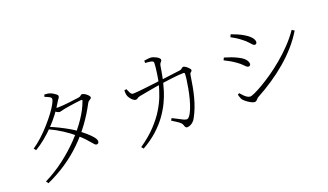

<svg xmlns="http://www.w3.org/2000/svg" viewBox="-74 -1286 3148 1840"><g transform="rotate(-20 1500.0 -366.0)"><path d="M155 16Q262 -37 357 -109.5Q452 -182 530 -263.5Q608 -345 664 -428.5Q720 -512 747 -588Q754 -604 737 -602Q718 -601 683.5 -596Q649 -591 614.5 -586Q580 -581 561 -577Q545 -574 530 -569.5Q515 -565 506 -565Q495 -565 479 -575Q463 -585 447 -598L461 -617Q476 -614 487.5 -612.5Q499 -611 508 -611Q528 -611 559.5 -613.5Q591 -616 624 -620Q657 -624 683 -627.5Q709 -631 719 -632Q741 -635 747.5 -643.5Q754 -652 765 -652Q773 -652 785 -646Q797 -640 808 -631Q819 -622 826.5 -612.5Q834 -603 834 -595Q834 -587 825.5 -581.5Q817 -576 807 -569Q797 -562 791 -549Q741 -454 678.5 -368.5Q616 -283 539.5 -208Q463 -133 371.5 -71Q280 -9 171 40ZM733 -151Q724 -151 714 -161Q704 -171 689 -189.5Q674 -208 650 -233.5Q626 -259 589 -291Q539 -334 477 -374.5Q415 -415 343 -448L356 -468Q405 -448 451.5 -425Q498 -402 539 -378.5Q580 -355 611 -332Q648 -305 681.5 -276Q715 -247 736 -221Q757 -195 757 -176Q757 -164 751 -157.5Q745 -151 733 -151ZM152 -320Q198 -351 245 -394Q292 -437 334.5 -485Q377 -533 410.5 -577.5Q444 -622 463 -657Q482 -692 482 -708Q482 -721 463.5 -731Q445 -741 418 -751L425 -772Q438 -771 452.5 -770Q467 -769 480 -764Q495 -759 511 -749.5Q527 -740 538 -730.5Q549 -721 549 -713Q549 -701 540 -690.5Q531 -680 520 -661Q489 -607 450 -555.5Q411 -504 365.5 -457Q320 -410 270.5 -369.5Q221 -329 169 -298Z M1606 -9Q1598 -9 1591.5 -14.5Q1585 -20 1582 -33Q1577 -52 1563.5 -65Q1550 -78 1529 -91Q1508 -104 1481 -122L1494 -143Q1512 -134 1533.5 -123Q1555 -112 1573 -102.5Q1591 -93 1600 -89Q1620 -81 1630.5 -82Q1641 -83 1652 -96Q1672 -120 1689 -162Q1706 -204 1719 -254Q1732 -304 1741 -353Q1750 -402 1755 -441Q1760 -480 1760 -499Q1760 -510 1748 -510Q1726 -510 1694 -507.5Q1662 -505 1627.5 -500.5Q1593 -496 1562.5 -492Q1532 -488 1511 -485Q1486 -481 1451.5 -475.5Q1417 -470 1382.5 -463.5Q1348 -457 1320.5 -452Q1293 -447 1282 -445Q1259 -440 1252.5 -432.5Q1246 -425 1232 -425Q1220 -425 1205.5 -437Q1191 -449 1180 -464.5Q1169 -480 1166 -489Q1161 -502 1160 -518Q1159 -534 1159 -547L1181 -552Q1189 -533 1200 -511Q1211 -489 1230 -489Q1246 -489 1282.5 -492.5Q1319 -496 1367.5 -501.5Q1416 -507 1468.5 -513.5Q1521 -520 1571 -526Q1621 -532 1660.5 -537.5Q1700 -543 1720 -545Q1734 -547 1741 -552Q1748 -557 1753.5 -562Q1759 -567 1766 -567Q1772 -567 1783 -561Q1794 -555 1804.5 -545.5Q1815 -536 1822.5 -527Q1830 -518 1830 -512Q1830 -503 1825 -499Q1820 -495 1814 -490Q1808 -485 1806 -472Q1797 -412 1787 -357.5Q1777 -303 1764 -253.5Q1751 -204 1733.5 -158.5Q1716 -113 1693 -71Q1682 -49 1666 -35Q1650 -21 1634.5 -15Q1619 -9 1606 -9ZM1125 19Q1223 -49 1287 -117.5Q1351 -186 1391 -251.5Q1431 -317 1453.5 -377Q1476 -437 1489 -488Q1494 -505 1499 -532.5Q1504 -560 1508.5 -591.5Q1513 -623 1516 -649.5Q1519 -676 1519 -689Q1520 -703 1516.5 -708.5Q1513 -714 1500 -718Q1487 -722 1468 -723.5Q1449 -725 1436 -726V-750Q1451 -752 1471 -754.5Q1491 -757 1503 -756Q1515 -756 1530 -750.5Q1545 -745 1559 -737.5Q1573 -730 1582 -721Q1591 -712 1591 -704Q1591 -695 1586 -689.5Q1581 -684 1574.5 -675.5Q1568 -667 1565 -649Q1562 -631 1557 -601.5Q1552 -572 1546 -542Q1540 -512 1535 -492Q1527 -458 1512 -409.5Q1497 -361 1470 -303.5Q1443 -246 1400 -185.5Q1357 -125 1294 -67.5Q1231 -10 1143 40Z M2295 -15Q2282 -15 2260 -26.5Q2238 -38 2218 -53.5Q2198 -69 2188 -82Q2181 -92 2175 -110.5Q2169 -129 2167 -136L2184 -146Q2199 -128 2214 -113Q2229 -98 2244.5 -88.5Q2260 -79 2275 -79Q2287 -79 2322.5 -95Q2358 -111 2408.5 -140.5Q2459 -170 2519 -211.5Q2579 -253 2641 -305Q2703 -357 2760.5 -417Q2818 -477 2864 -544L2889 -528Q2844 -453 2784.5 -385.5Q2725 -318 2654 -257.5Q2583 -197 2504 -144.5Q2425 -92 2342 -47Q2335 -43 2328.5 -35Q2322 -27 2314.5 -21Q2307 -15 2295 -15ZM2358 -354Q2346 -354 2335 -364Q2324 -374 2308.5 -390Q2293 -406 2266 -425Q2240 -444 2213 -460Q2186 -476 2151 -493L2163 -517Q2204 -505 2234.5 -493.5Q2265 -482 2296 -466Q2325 -452 2343 -436.5Q2361 -421 2369.5 -405.5Q2378 -390 2378 -375Q2378 -369 2375 -364.5Q2372 -360 2367.5 -357Q2363 -354 2358 -354ZM2485 -530Q2475 -530 2463.5 -541.5Q2452 -553 2435.5 -572Q2419 -591 2392 -611Q2368 -631 2338 -650Q2308 -669 2288 -679L2301 -704Q2330 -694 2362 -680Q2394 -666 2421 -650Q2455 -630 2473 -612.5Q2491 -595 2498.5 -580.5Q2506 -566 2506 -554Q2506 -544 2501 -537Q2496 -530 2485 -530Z"/></g></svg>

Font: Noto Serif SC ExtraLight
Style: Regular
Weight: 200
Designer: Ryoko NISHIZUKA 西塚涼子 (kana & ideographs); Frank Grießhammer (Latin, Greek & Cyrillic); Wenlong ZHANG 张文龙 (bopomofo); San
Foundry: Adobe
Version: Version 2.002-H1;hotconv 1.1.0;makeotfexe 2.6.0